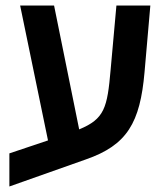

<svg xmlns="http://www.w3.org/2000/svg" viewBox="-20 -618 588 696"><path d="M291 -40C441 -92 488 -173 504 -357L525 -598H402L381 -365C369 -227 359 -187 267 -149L176 -598H53L154 -109L14 -62V58Z"/></svg>

Font: Noto Sans Hebrew SemiCondensed Semi
Style: Regular
Weight: 600
Width: 4
Designer: Monotype Design Team
Foundry: Monotype Imaging Inc.
Version: Version 1.902